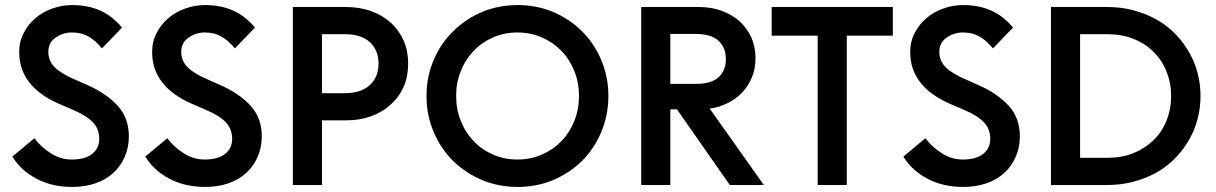

<svg xmlns="http://www.w3.org/2000/svg" viewBox="-20 -738 4852 766"><path d="M267.6 7.8Q186.5 7.8 125 -25.4Q63.5 -57.6 29.3 -113.3Q58.6 -137.7 117.2 -186.5Q141.6 -153.3 180.7 -127.9Q219.7 -101.6 266.6 -101.6Q319.3 -101.6 347.7 -124Q376 -146.5 376 -183.6Q376 -223.6 350.6 -250Q326.2 -276.4 273.4 -298.8Q253.9 -306.6 216.8 -323.2Q56.6 -392.6 56.6 -530.3Q56.6 -573.2 75.2 -607.4Q92.8 -641.6 122.1 -666Q151.4 -691.4 189.5 -704.1Q226.6 -717.8 267.6 -717.8Q330.1 -717.8 378.9 -696.3Q427.7 -674.8 466.8 -627.9Q440.4 -600.6 386.7 -544.9Q359.4 -578.1 332 -592.8Q304.7 -608.4 266.6 -608.4Q231.4 -608.4 202.1 -587.9Q172.9 -568.4 172.9 -531.2Q172.9 -496.1 197.3 -470.7Q221.7 -445.3 276.4 -421.9Q293.9 -414.1 331.1 -397.5Q404.3 -365.2 449.2 -316.4Q494.1 -267.6 494.1 -194.3Q494.1 -149.4 477.5 -112.3Q461.9 -75.2 431.6 -47.9Q403.3 -21.5 361.3 -6.8Q319.3 7.8 267.6 7.8Z M797.9 7.8Q716.8 7.8 655.3 -25.4Q593.8 -57.6 559.6 -113.3Q588.9 -137.7 647.5 -186.5Q671.9 -153.3 710.9 -127.9Q750 -101.6 796.9 -101.6Q849.6 -101.6 877.9 -124Q906.2 -146.5 906.2 -183.6Q906.2 -223.6 880.9 -250Q856.4 -276.4 803.7 -298.8Q784.2 -306.6 747.1 -323.2Q586.9 -392.6 586.9 -530.3Q586.9 -573.2 605.5 -607.4Q623 -641.6 652.3 -666Q681.6 -691.4 719.7 -704.1Q756.8 -717.8 797.9 -717.8Q860.4 -717.8 909.2 -696.3Q958 -674.8 997.1 -627.9Q970.7 -600.6 917 -544.9Q889.6 -578.1 862.3 -592.8Q835 -608.4 796.9 -608.4Q761.7 -608.4 732.4 -587.9Q703.1 -568.4 703.1 -531.2Q703.1 -496.1 727.5 -470.7Q752 -445.3 806.6 -421.9Q824.2 -414.1 861.3 -397.5Q934.6 -365.2 979.5 -316.4Q1024.4 -267.6 1024.4 -194.3Q1024.4 -149.4 1007.8 -112.3Q992.2 -75.2 961.9 -47.9Q933.6 -21.5 891.6 -6.8Q849.6 7.8 797.9 7.8Z M1148.4 -710Q1201.2 -710 1360.4 -710Q1416 -710 1460.9 -693.4Q1506.8 -676.8 1539.1 -647.5Q1572.3 -617.2 1590.8 -575.2Q1608.4 -534.2 1608.4 -484.4Q1608.4 -433.6 1590.8 -392.6Q1572.3 -350.6 1539.1 -321.3Q1506.8 -291 1460.9 -274.4Q1416 -257.8 1360.4 -257.8Q1328.1 -257.8 1264.6 -257.8Q1264.6 -193.4 1264.6 0Q1235.4 0 1148.4 0Q1148.4 -177.7 1148.4 -710ZM1355.5 -366.2Q1419.9 -366.2 1455.1 -398.4Q1490.2 -429.7 1490.2 -484.4Q1490.2 -538.1 1455.1 -570.3Q1419.9 -601.6 1355.5 -601.6Q1325.2 -601.6 1264.6 -601.6Q1264.6 -543 1264.6 -366.2Q1287.1 -366.2 1355.5 -366.2Z M2044.9 -101.6Q2096.7 -101.6 2141.6 -121.1Q2186.5 -140.6 2219.7 -174.8Q2252.9 -209 2271.5 -255.9Q2290 -301.8 2290 -355.5Q2290 -408.2 2271.5 -454.1Q2252.9 -501 2219.7 -535.2Q2186.5 -569.3 2141.6 -588.9Q2096.7 -608.4 2044.9 -608.4Q1991.2 -608.4 1947.3 -588.9Q1902.3 -569.3 1870.1 -535.2Q1836.9 -501 1818.4 -454.1Q1799.8 -408.2 1799.8 -355.5Q1799.8 -301.8 1818.4 -255.9Q1836.9 -209 1870.1 -174.8Q1902.3 -140.6 1947.3 -121.1Q1991.2 -101.6 2044.9 -101.6ZM2044.9 7.8Q1969.7 7.8 1903.3 -19.5Q1836.9 -47.9 1788.1 -95.7Q1738.3 -144.5 1710 -211.9Q1681.6 -278.3 1681.6 -355.5Q1681.6 -431.6 1710 -498Q1738.3 -565.4 1788.1 -613.3Q1836.9 -662.1 1903.3 -690.4Q1969.7 -717.8 2044.9 -717.8Q2121.1 -717.8 2186.5 -690.4Q2252.9 -662.1 2301.8 -613.3Q2350.6 -565.4 2378.9 -498Q2407.2 -431.6 2407.2 -355.5Q2407.2 -278.3 2378.9 -211.9Q2350.6 -144.5 2301.8 -95.7Q2252.9 -47.9 2186.5 -19.5Q2121.1 7.8 2044.9 7.8Z M2680.7 -301.8Q2673.8 -301.8 2654.3 -301.8Q2654.3 -226.6 2654.3 0Q2625 0 2538.1 0Q2538.1 -177.7 2538.1 -710Q2595.7 -710 2768.6 -710Q2817.4 -710 2858.4 -695.3Q2900.4 -679.7 2930.7 -653.3Q2960 -626 2977.5 -588.9Q2994.1 -550.8 2994.1 -505.9Q2994.1 -462.9 2979.5 -428.7Q2964.8 -393.6 2940.4 -368.2Q2915 -341.8 2881.8 -326.2Q2848.6 -309.6 2811.5 -304.7Q2882.8 -203.1 3027.3 0Q2993.2 0 2891.6 0Q2838.9 -75.2 2680.7 -301.8ZM2756.8 -403.3Q2817.4 -403.3 2846.7 -429.7Q2876 -457 2876 -502Q2876 -547.9 2846.7 -575.2Q2817.4 -602.5 2756.8 -602.5Q2722.7 -602.5 2654.3 -602.5Q2654.3 -552.7 2654.3 -403.3Q2679.7 -403.3 2756.8 -403.3Z M3242.2 -595.7Q3196.3 -595.7 3058.6 -595.7Q3058.6 -624 3058.6 -710Q3179.7 -710 3542 -710Q3542 -681.6 3542 -595.7Q3496.1 -595.7 3358.4 -595.7Q3358.4 -447.3 3358.4 0Q3329.1 0 3242.2 0Q3242.2 -149.4 3242.2 -595.7Z M3822.3 7.8Q3741.2 7.8 3679.7 -25.4Q3618.2 -57.6 3584 -113.3Q3613.3 -137.7 3671.9 -186.5Q3696.3 -153.3 3735.4 -127.9Q3774.4 -101.6 3821.3 -101.6Q3874 -101.6 3902.3 -124Q3930.7 -146.5 3930.7 -183.6Q3930.7 -223.6 3905.3 -250Q3880.9 -276.4 3828.1 -298.8Q3808.6 -306.6 3771.5 -323.2Q3611.3 -392.6 3611.3 -530.3Q3611.3 -573.2 3629.9 -607.4Q3647.5 -641.6 3676.8 -666Q3706.1 -691.4 3744.1 -704.1Q3781.2 -717.8 3822.3 -717.8Q3884.8 -717.8 3933.6 -696.3Q3982.4 -674.8 4021.5 -627.9Q3995.1 -600.6 3941.4 -544.9Q3914.1 -578.1 3886.7 -592.8Q3859.4 -608.4 3821.3 -608.4Q3786.1 -608.4 3756.8 -587.9Q3727.5 -568.4 3727.5 -531.2Q3727.5 -496.1 3752 -470.7Q3776.4 -445.3 3831.1 -421.9Q3848.6 -414.1 3885.7 -397.5Q3959 -365.2 4003.9 -316.4Q4048.8 -267.6 4048.8 -194.3Q4048.8 -149.4 4032.2 -112.3Q4016.6 -75.2 3986.3 -47.9Q3958 -21.5 3916 -6.8Q3874 7.8 3822.3 7.8Z M4398.4 -108.4Q4455.1 -108.4 4502 -127Q4548.8 -146.5 4582 -178.7Q4616.2 -211.9 4633.8 -256.8Q4652.3 -301.8 4652.3 -355.5Q4652.3 -407.2 4633.8 -452.1Q4616.2 -498 4582 -531.2Q4548.8 -564.5 4502 -583Q4455.1 -601.6 4398.4 -601.6Q4361.3 -601.6 4289.1 -601.6Q4289.1 -478.5 4289.1 -108.4Q4316.4 -108.4 4398.4 -108.4ZM4172.9 -710Q4229.5 -710 4398.4 -710Q4476.6 -710 4545.9 -682.6Q4614.3 -656.2 4663.1 -608.4Q4712.9 -559.6 4741.2 -495.1Q4769.5 -429.7 4769.5 -355.5Q4769.5 -280.3 4741.2 -214.8Q4712.9 -150.4 4663.1 -101.6Q4614.3 -53.7 4545.9 -27.3Q4476.6 0 4398.4 0Q4323.2 0 4172.9 0Q4172.9 -177.7 4172.9 -710Z"/></svg>

Font: SSportsD
Style: Medium
Weight: 400
Designer: Swiss Typefaces
Version: Version 1.000